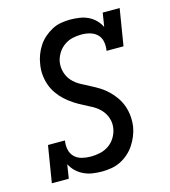

<svg xmlns="http://www.w3.org/2000/svg" viewBox="-111 -832 823 930"><g transform="rotate(-15 300.0 -367.5)"><path d="M287 8Q262 8 239 4.5Q216 1 195 -9Q174 -19 158 -34.5Q142 -50 132 -70L121 0H36L66 -184H151Q147 -161 151.5 -139Q156 -117 171 -102Q186 -87 208 -81.5Q230 -76 253 -76Q275 -76 298.5 -81Q322 -86 342 -99.5Q362 -113 375 -134Q388 -155 392 -178Q397 -205 389 -230Q381 -255 364 -273.5Q347 -292 324.5 -304.5Q302 -317 279 -328.5Q256 -340 235 -354Q214 -368 195.5 -385Q177 -402 162.5 -423Q148 -444 139.5 -468Q131 -492 128.5 -519Q126 -546 131 -573Q134 -595 142.5 -617.5Q151 -640 164 -660Q177 -680 196 -696.5Q215 -713 236 -724Q257 -735 280.5 -739Q304 -743 326 -743Q350 -743 373 -739.5Q396 -736 416 -726.5Q436 -717 451.5 -701.5Q467 -686 477 -666L488 -735H573L543 -551H458Q462 -574 458 -596Q454 -618 439.5 -632.5Q425 -647 404 -653Q383 -659 360 -659Q338 -659 315.5 -654Q293 -649 273.5 -635Q254 -621 241.5 -600.5Q229 -580 225 -558Q221 -531 228.5 -505.5Q236 -480 253 -461.5Q270 -443 292.5 -430.5Q315 -418 338 -406.5Q361 -395 382.5 -381.5Q404 -368 422 -350.5Q440 -333 454.5 -312Q469 -291 477.5 -267Q486 -243 488.5 -216.5Q491 -190 487 -162Q483 -139 474 -117Q465 -95 451.5 -74.5Q438 -54 419 -37.5Q400 -21 378.5 -10.5Q357 0 333 4Q309 8 287 8Z"/></g></svg>

Font: Iosevka HT Medium Extended
Style: Italic
Weight: 500
Width: 7
Italic angle: -9°
Monospace: yes
Designer: Belleve Invis
Foundry: Belleve Invis
Version: Version 32.3.0; ttfautohint (v1.8.4)